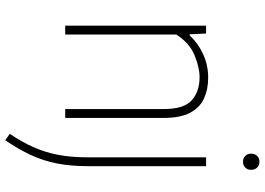

<svg xmlns="http://www.w3.org/2000/svg" viewBox="-159 -625 1014 736"><g transform="rotate(90 348.0 -257.0)"><path d="M78.5 0V-540H108.5L111.5 -477H115.5Q147 -510.5 188.8 -529.2Q230.5 -548 277.5 -548Q322 -548 357 -532.2Q392 -516.5 412 -479.2Q432 -442 432 -378.5V0H398V-378Q398 -455 364.5 -485Q331 -515 276 -515Q238 -515 191.2 -495.5Q144.5 -476 112.5 -426V0ZM517.5 230 493 212.5Q524.5 166 544.2 121.5Q564 77 573.5 27.5Q583 -22 583 -83V-540H617V-87.5Q617 -20.5 606.5 32.2Q596 85 574 132.2Q552 179.5 517.5 230ZM600 -681.5Q586.5 -681.5 577.8 -690Q569 -698.5 569 -712.5Q569 -727 577.8 -735.8Q586.5 -744.5 600 -744.5Q613.5 -744.5 622.2 -735.8Q631 -727 631 -712.5Q631 -698.5 622.2 -690Q613.5 -681.5 600 -681.5Z"/></g></svg>

Font: Encode Sans SemiCondensed SemiCondensed Thin
Style: Regular
Weight: 100
Width: 4
Designer: Multiple Designers
Foundry: Impallari Type
Version: Version 3.000; ttfautohint (v1.8.3) -l 8 -r 50 -G 200 -x 14 